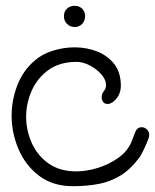

<svg xmlns="http://www.w3.org/2000/svg" viewBox="-20 -633 534 661"><path d="M231 8Q162 8 115 -27.5Q68 -63 44 -119Q20 -175 20 -235Q20 -288 39.5 -339Q59 -390 99 -424Q125 -447 162 -458.5Q199 -470 237 -470Q278 -470 314 -456Q350 -442 373 -413Q396 -384 396 -338Q396 -303 369 -282Q359 -275 350 -275Q341 -275 335.5 -281.5Q330 -288 330 -298Q330 -311 338 -320Q345 -328 345 -340Q345 -359 328.5 -377.5Q312 -396 288.5 -408Q265 -420 244 -420Q186 -420 147.5 -392.5Q109 -365 89.5 -321.5Q70 -278 70 -231Q70 -184 89.5 -140.5Q109 -97 147.5 -70Q186 -43 243 -43Q278 -43 317 -55Q356 -67 388.5 -90.5Q421 -114 434 -148Q437 -155 439.5 -162.5Q442 -170 445 -177Q452 -195 468 -195Q479 -195 487.5 -185.5Q496 -176 493 -162Q492 -157 485.5 -141.5Q479 -126 472 -112Q465 -98 463 -95Q432 -52 397 -30Q362 -8 321 0Q280 8 231 8ZM237 -540Q221 -540 210.5 -551Q200 -562 200 -577Q200 -593 210.5 -603Q221 -613 237 -613Q253 -613 263 -603Q273 -593 273 -577Q273 -562 263 -551Q253 -540 237 -540Z"/></svg>

Font: Twinkle Star
Style: Regular
Weight: 400
Designer: Robert E. Leuschke
Foundry: Robert E. Leuschke
Version: Version 2.010; ttfautohint (v1.8.3)